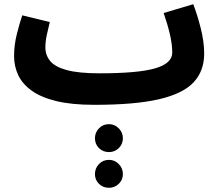

<svg xmlns="http://www.w3.org/2000/svg" viewBox="-20 -478 1043 914"><path d="M429 21Q320 21 247 3Q174 -15 130 -47Q86 -79 66.5 -121Q47 -163 47 -211Q47 -263 60 -315Q73 -367 86 -405L217 -373Q210 -344 203 -312.5Q196 -281 196 -252Q196 -216 218.5 -188Q241 -160 297.5 -144.5Q354 -129 454 -129V-128L455 -129Q636 -129 718 -152.5Q800 -176 800 -228Q800 -267 788.5 -316Q777 -365 759 -416L900 -458Q920 -406 936 -342Q952 -278 952 -223Q952 -140 901.5 -86Q851 -32 736.5 -5.5Q622 21 429 21ZM499 246Q470 246 451 227Q432 208 432 180Q432 153 451 133Q470 113 499 113Q526 113 545.5 133Q565 153 565 180Q565 208 545.5 227Q526 246 499 246ZM499 416Q470 416 451 397Q432 378 432 351Q432 323 451 303Q470 283 499 283Q526 283 545.5 303Q565 323 565 351Q565 378 545.5 397Q526 416 499 416Z"/></svg>

Font: Noto Sans Arabic SemCond ExtBd
Style: Regular
Weight: 800
Width: 4
Designer: Monotype Design Team, Nadine Chahine, Nizar Qandah and Khaled Hosny
Foundry: Monotype Imaging Inc.
Version: Version 2.012; ttfautohint (v1.8.4.7-5d5b)